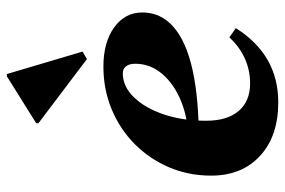

<svg xmlns="http://www.w3.org/2000/svg" viewBox="-160 -682 857 578"><g transform="rotate(-90 269.0 -393.5)"><path d="M249.4 15.2Q148 15.2 88.4 -39.5Q28.8 -94.2 28.8 -187Q28.8 -255 54 -313.8Q79.2 -372.6 123.9 -417Q168.6 -461.4 228.3 -486.3Q288 -511.2 357 -511.2Q429.8 -511.2 474.9 -478.9Q520 -446.6 520 -393.8Q520 -338.4 476.3 -300.1Q432.6 -261.8 346.9 -242.8Q261.2 -223.8 133.6 -223.8V-255.6Q198.6 -255.6 251.2 -276.7Q303.8 -297.8 334.7 -333.8Q365.6 -369.8 365.6 -415.4Q365.6 -433 358 -442.9Q350.4 -452.8 336.8 -452.8Q297.2 -452.8 264.7 -419.4Q232.2 -386 213.1 -329.4Q194 -272.8 194 -202Q194 -138.8 223.3 -104.2Q252.6 -69.6 306.4 -69.6Q346.8 -69.6 382.3 -85.9Q417.8 -102.2 444.8 -132L472.8 -112.6Q392.4 15.2 249.4 15.2ZM379.6 -560.8 186.6 -706.8V-713.6L327.8 -801.8H334.6L402.2 -574Z"/></g></svg>

Font: Platypi Light
Style: Italic
Weight: 300
Italic angle: -13°
Designer: David Sargent
Foundry: Bolt Cutter Type
Version: Version 1.200